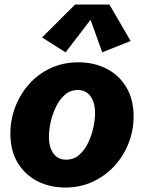

<svg xmlns="http://www.w3.org/2000/svg" viewBox="-20 -816 637 849"><path d="M268.6 13.2Q200.2 13.2 145.3 -14.9Q90.3 -43 58.1 -96.4Q25.9 -149.9 25.9 -225.6Q25.9 -286.6 47.4 -343Q68.8 -399.4 108.6 -444.1Q148.4 -488.8 203.9 -514.6Q259.3 -540.5 327.1 -540.5Q395.5 -540.5 450.7 -512.5Q505.9 -484.4 538.3 -430.7Q570.8 -377 570.8 -301.3Q570.8 -239.7 548.8 -183.3Q526.9 -127 486.6 -82.8Q446.3 -38.6 390.9 -12.7Q335.4 13.2 268.6 13.2ZM272.9 -109.9Q306.2 -109.9 330.3 -131.1Q354.5 -152.3 369.9 -184.8Q385.3 -217.3 392.8 -252.4Q400.4 -287.6 400.4 -315.4Q400.4 -362.3 380.4 -390.1Q360.4 -418 323.7 -418Q290.5 -418 266.6 -396.7Q242.7 -375.5 227.1 -343Q211.4 -310.5 203.9 -275.4Q196.3 -240.2 196.3 -211.9Q196.3 -165 216.1 -137.5Q235.8 -109.9 272.9 -109.9ZM270 -584.5 166 -650.4 312 -795.9H463.9L557.6 -634.8L432.1 -584.5L380.4 -728.5Z"/></svg>

Font: Schibsted Grotesk ExtraBold
Style: Italic
Weight: 800
Italic angle: -12°
Designer: Bakken & Baeck AS, Henrik Kongsvoll
Foundry: Schibsted ASA
Version: Version 1.100; ttfautohint (v1.8.4.7-5d5b);gftools[0.9.25]